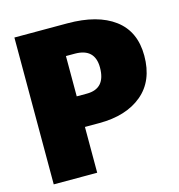

<svg xmlns="http://www.w3.org/2000/svg" viewBox="-104 -788 819 879"><g transform="rotate(-15 305.5 -348.0)"><path d="M596 -462Q596 -343 520.5 -280Q445 -217 317 -217H249V0H43V-696H294Q437 -696 516.5 -636.5Q596 -577 596 -462ZM386 -462Q386 -553 291 -553H249V-362H297Q386 -362 386 -462Z"/></g></svg>

Font: Fira Sans Black
Style: Regular
Weight: 900
Designer: Carrois Corporate & Edenspiekermann AG
Foundry: Carrois Corporate GbR & Edenspiekermann AG
Version: Version 4.203